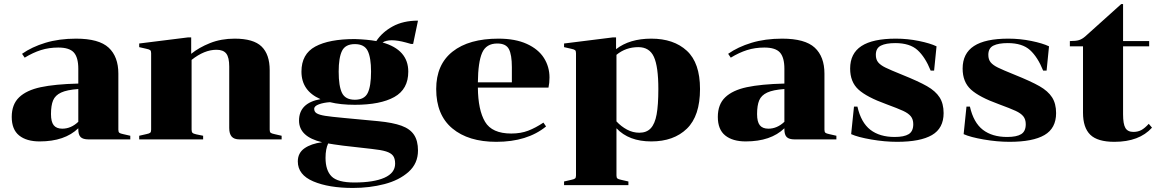

<svg xmlns="http://www.w3.org/2000/svg" viewBox="-20 -689 5732 949"><path d="M367 -50V-55Q300 10 176 10Q111 10 74.5 -19.5Q38 -49 38 -111Q38 -173 74.5 -208Q111 -243 181 -258Q251 -273 367 -276V-349Q367 -405 345 -429.5Q323 -454 268 -454Q222 -454 182.5 -441.5Q143 -429 102 -404L89 -423Q137 -457 204.5 -477.5Q272 -498 356 -498Q469 -498 517 -453.5Q565 -409 565 -325V-48Q565 -37 569.5 -33Q574 -29 589 -26L624 -18V0H418Q390 0 378.5 -11.5Q367 -23 367 -50ZM367 -87V-249Q311 -245 282 -231.5Q253 -218 242.5 -193Q232 -168 232 -125Q232 -87 245.5 -70Q259 -53 288 -53Q331 -53 367 -87Z M1337 -26 1372 -18V0H1164Q1137 0 1125 -14Q1113 -28 1113 -56V-360Q1113 -405 1098.5 -424Q1084 -443 1050 -443Q990 -443 927 -393V-48Q927 -37 931.5 -32.5Q936 -28 950 -25L984 -18V0H668V-18L703 -26Q718 -29 722.5 -33Q727 -37 727 -48V-426Q727 -437 722.5 -441Q718 -445 703 -448L668 -456V-474L908 -504H925V-423Q963 -454 1018 -476Q1073 -498 1140 -498Q1233 -498 1273 -459Q1313 -420 1313 -342V-48Q1313 -37 1317.5 -33Q1322 -29 1337 -26Z M1916 -490Q1888 -490 1871 -479Q1998 -443 1998 -335Q1998 -248 1929 -209.5Q1860 -171 1734 -171Q1663 -171 1611 -184Q1580 -182 1556.5 -173.5Q1533 -165 1533 -151Q1533 -136 1546 -128.5Q1559 -121 1587 -116.5Q1615 -112 1680 -106L1850 -90Q1922 -83 1964.5 -67.5Q2007 -52 2026.5 -22.5Q2046 7 2046 55Q2046 119 1999.5 160.5Q1953 202 1880 221Q1807 240 1724 240Q1605 240 1528.5 207.5Q1452 175 1452 109Q1452 67 1485 44Q1518 21 1572 14Q1458 -13 1458 -93Q1458 -180 1564 -199Q1470 -240 1470 -335Q1470 -422 1538.5 -459Q1607 -496 1734 -496Q1795 -494 1840 -486Q1869 -530 1921 -558.5Q1973 -587 2046 -587L2022 -472H2011L1986 -479Q1946 -490 1916 -490ZM1814 -335Q1814 -404 1797.5 -437.5Q1781 -471 1734 -471Q1687 -471 1670.5 -437.5Q1654 -404 1654 -335Q1654 -263 1670.5 -229.5Q1687 -196 1734 -196Q1781 -196 1797.5 -229.5Q1814 -263 1814 -335ZM1602 20Q1589 48 1589 91Q1589 153 1619 183Q1649 213 1731 213Q1827 213 1880 189.5Q1933 166 1933 120Q1933 94 1922.5 80.5Q1912 67 1888 59.5Q1864 52 1817 47L1676 31Q1623 24 1602 20Z M2507 -29Q2554 -29 2590.5 -43Q2627 -57 2666 -83L2679 -64Q2586 12 2433 12Q2295 12 2215.5 -54.5Q2136 -121 2136 -249Q2136 -370 2217 -434Q2298 -498 2444 -498Q2527 -498 2584 -472Q2641 -446 2668.5 -402.5Q2696 -359 2696 -306Q2696 -279 2691 -256H2342Q2343 -145 2377.5 -87Q2412 -29 2507 -29ZM2342 -282H2510V-357Q2510 -418 2495.5 -446Q2481 -474 2438 -474Q2383 -474 2363 -428Q2343 -382 2342 -282Z M2768 208 2803 200Q2818 197 2822.5 193Q2827 189 2827 178V-426Q2827 -437 2822.5 -441Q2818 -445 2803 -448L2768 -456V-474L3008 -504H3025V-446Q3092 -498 3199 -498Q3310 -498 3375 -438Q3440 -378 3440 -249Q3440 -116 3375 -53Q3310 10 3199 10Q3088 10 3027 -55V178Q3027 189 3031.5 193Q3036 197 3051 200L3086 208V226H2768ZM3027 -418V-89Q3050 -64 3079 -48.5Q3108 -33 3140 -33Q3176 -33 3196.5 -55Q3217 -77 3225.5 -123.5Q3234 -170 3234 -249Q3234 -360 3212 -408Q3190 -456 3135 -456Q3073 -456 3027 -418Z M3857 -50V-55Q3790 10 3666 10Q3601 10 3564.5 -19.5Q3528 -49 3528 -111Q3528 -173 3564.5 -208Q3601 -243 3671 -258Q3741 -273 3857 -276V-349Q3857 -405 3835 -429.5Q3813 -454 3758 -454Q3712 -454 3672.5 -441.5Q3633 -429 3592 -404L3579 -423Q3627 -457 3694.5 -477.5Q3762 -498 3846 -498Q3959 -498 4007 -453.5Q4055 -409 4055 -325V-48Q4055 -37 4059.5 -33Q4064 -29 4079 -26L4114 -18V0H3908Q3880 0 3868.5 -11.5Q3857 -23 3857 -50ZM3857 -87V-249Q3801 -245 3772 -231.5Q3743 -218 3732.5 -193Q3722 -168 3722 -125Q3722 -87 3735.5 -70Q3749 -53 3778 -53Q3821 -53 3857 -87Z M4494 -75Q4494 -99 4482 -114Q4470 -129 4444 -141Q4418 -153 4361 -174Q4264 -209 4223 -246.5Q4182 -284 4182 -350Q4182 -425 4238 -461.5Q4294 -498 4408 -498Q4466 -498 4522 -486.5Q4578 -475 4609 -460L4597 -340H4580Q4553 -407 4515 -441.5Q4477 -476 4405 -476Q4359 -476 4334 -463.5Q4309 -451 4309 -418Q4309 -395 4320.5 -381Q4332 -367 4356.5 -355Q4381 -343 4438 -320Q4520 -287 4562 -263Q4604 -239 4624 -208Q4644 -177 4644 -130Q4644 -55 4586.5 -21.5Q4529 12 4414 12Q4353 12 4286.5 0.5Q4220 -11 4187 -26L4201 -162H4218Q4236 -83 4282 -47.5Q4328 -12 4402 -12Q4449 -12 4471.5 -26Q4494 -40 4494 -75Z M5050 -75Q5050 -99 5038 -114Q5026 -129 5000 -141Q4974 -153 4917 -174Q4820 -209 4779 -246.5Q4738 -284 4738 -350Q4738 -425 4794 -461.5Q4850 -498 4964 -498Q5022 -498 5078 -486.5Q5134 -475 5165 -460L5153 -340H5136Q5109 -407 5071 -441.5Q5033 -476 4961 -476Q4915 -476 4890 -463.5Q4865 -451 4865 -418Q4865 -395 4876.5 -381Q4888 -367 4912.5 -355Q4937 -343 4994 -320Q5076 -287 5118 -263Q5160 -239 5180 -208Q5200 -177 5200 -130Q5200 -55 5142.5 -21.5Q5085 12 4970 12Q4909 12 4842.5 0.5Q4776 -11 4743 -26L4757 -162H4774Q4792 -83 4838 -47.5Q4884 -12 4958 -12Q5005 -12 5027.5 -26Q5050 -40 5050 -75Z M5268 -460V-486Q5299 -486 5314 -491Q5329 -496 5344 -509L5522 -669H5531V-486H5660V-460H5531V-124Q5531 -76 5542.5 -56.5Q5554 -37 5582 -37Q5604 -37 5621 -46Q5638 -55 5658 -77L5674 -58Q5611 12 5488 12Q5405 12 5369 -23Q5333 -58 5333 -132V-460Z"/></svg>

Font: Chonburi
Style: Regular
Weight: 400
Designer: Thanarat Vachiruckul and Stawix Ruecha
Foundry: Cadson Demak & Katatrad
Version: Version 1.000